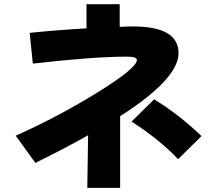

<svg xmlns="http://www.w3.org/2000/svg" viewBox="-20 -844 1040 931"><path d="M957 -184.1 843.8 -72.3Q749 -170.9 617.7 -254.4L727.5 -362.3Q847.7 -289.1 957 -184.1ZM562.5 66.9H403.3Q403.8 30.8 407.2 -188Q280.8 -117.2 151.4 -54.2L56.2 -186Q261.7 -277.8 449.2 -393.6Q643.6 -513.7 643.6 -552.7Q643.6 -570.3 592.8 -569.3Q433.6 -569.3 139.2 -535.6L124 -684.6Q249 -697.8 399.4 -706.5V-823.7H560.5V-713.9Q627.9 -716.3 624.5 -715.8Q845.7 -715.8 845.7 -586.4Q845.7 -461.9 562.5 -280.3Z"/></svg>

Font: Droid Sans
Style: Regular
Weight: 400
Foundry: Ascender Corporation
Version: Version 1.00 build 114